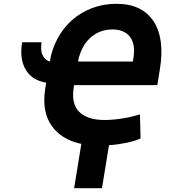

<svg xmlns="http://www.w3.org/2000/svg" viewBox="-20 -757 896 1013"><path d="M96.9 -534.1H199.6Q185.7 -454.5 242.5 -431.8Q253.9 -498.6 284.1 -554.5Q314.3 -610.4 360.1 -650.9Q405.9 -691.4 465.4 -714.1Q524.9 -736.9 594.5 -736.9Q729 -736.9 789.8 -645.2Q850.5 -553.3 823.2 -389.6L810 -307.9H371.1L368.6 -292.6Q362.2 -252.5 369.1 -221.1Q376.1 -189.6 396.7 -168.1Q417.3 -146.7 451.2 -135.3Q485.1 -123.9 532.7 -123.9Q554.3 -123.9 578.3 -126.1Q602.3 -128.2 626.6 -132.1Q650.9 -136 674.4 -141.5Q697.8 -147 718.4 -153.8L721.6 -26.3Q708.1 -19.9 689.3 -14.2Q670.5 -8.5 648.6 -3.9Q626.8 0.7 603 4.1Q579.2 7.5 555 9.2L518.1 235.8H371.1L409.1 2.1Q322.4 -16 272 -69.6Q195.7 -150.6 219.1 -292.6L223.7 -320.7Q149.1 -333.1 115.8 -389.2Q82 -445.3 96.9 -534.1ZM681.1 -432.5 684.3 -452.4Q690 -487.6 685.2 -515.3Q680.4 -543 666.2 -562.1Q652 -581.3 628.6 -591.4Q605.1 -601.6 573.2 -601.6Q535.5 -601.6 504.8 -588.4Q474.1 -575.3 451 -552.4Q427.9 -529.5 413 -498.6Q398.1 -467.7 391.7 -432.5Z"/></svg>

Font: Inter P
Style: Bold Italic
Weight: 700
Italic angle: 9.39999°
Designer: Rasmus Andersson
Foundry: rsms
Version: Version 3.018;git-588b23468